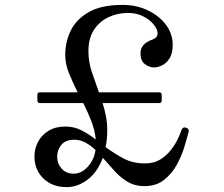

<svg xmlns="http://www.w3.org/2000/svg" viewBox="-20 -760 917 786"><path d="M253 6Q194 6 157.5 -29.5Q121 -65 121 -120Q121 -151 135.5 -179Q150 -207 178.5 -224.5Q207 -242 248 -242Q283 -242 313.5 -226.5Q344 -211 372 -189Q368 -228 353.5 -265Q339 -302 321 -338H143Q133 -338 133 -349V-372Q133 -382 143 -382H298Q278 -422 262.5 -460Q247 -498 247 -535Q247 -588 269.5 -634.5Q292 -681 343.5 -710.5Q395 -740 482 -740Q538 -740 584.5 -718Q631 -696 659 -659Q687 -622 687 -576Q687 -541 674 -521Q661 -501 643.5 -492.5Q626 -484 611 -484Q590 -484 572.5 -498Q555 -512 555 -542Q555 -581 604 -598Q619 -604 623 -613Q627 -622 624 -632Q620 -648 604.5 -665Q589 -682 563.5 -694.5Q538 -707 503 -707Q462 -707 425 -690Q388 -673 365 -638.5Q342 -604 342 -551Q342 -506 356 -465Q370 -424 385 -382H631Q642 -382 642 -372V-349Q642 -338 631 -338H400Q408 -313 413.5 -285.5Q419 -258 419 -229Q419 -210 417.5 -192Q416 -174 412 -158Q447 -132 485.5 -111.5Q524 -91 574 -91Q610 -91 636 -107Q662 -123 680 -146.5Q698 -170 708.5 -192.5Q719 -215 723 -228Q729 -242 742 -237Q755 -234 752 -219Q746 -196 735 -159.5Q724 -123 704 -86Q684 -49 651.5 -23.5Q619 2 571 2Q532 2 502 -16Q472 -34 448 -61Q424 -88 401 -114Q379 -55 338.5 -24.5Q298 6 253 6ZM282 -49Q313 -49 339 -77Q365 -105 371 -146Q352 -164 330.5 -176Q309 -188 283 -188Q249 -188 231.5 -167.5Q214 -147 214 -118Q214 -90 232.5 -69.5Q251 -49 282 -49Z"/></svg>

Font: TsukuhouMincho
Style: Regular
Weight: 400
Designer: Iose
Foundry: Typographish
Version: Version 1.001; ttfautohint (v1.8.3)